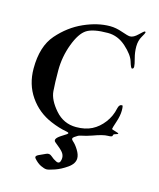

<svg xmlns="http://www.w3.org/2000/svg" viewBox="-116 -643 784 948"><g transform="rotate(15 275.5 -169.5)"><path d="M345.7 130.9Q345.7 158.2 314.7 180.2Q283.7 202.1 253.4 212.4Q223.1 222.7 213.4 222.7Q201.2 222.7 182.9 213.9Q164.6 205.1 147.5 185.5Q144 181.6 144 177.7Q144 171.4 156.7 165L191.9 148.9Q207 141.6 220.2 153.3Q234.4 166 248.5 172.4Q253.9 175.3 258.3 175.3Q266.6 175.3 270 166.5Q273.4 157.7 273.4 148.4Q273.4 132.8 262.9 119.9Q252.4 106.9 221.7 83Q203.6 69.3 238.3 46.4L265.6 28.8Q278.8 20 259.3 16.6Q220.2 9.8 176.8 -8.8Q107.4 -38.1 64.9 -99.6Q22.5 -161.1 22.5 -242.2Q22.5 -355.5 76.7 -417.5Q130.9 -479.5 200.7 -510.5Q270.5 -541.5 334 -541.5Q363.8 -541.5 397 -529.8Q430.2 -518.1 440.9 -518.1Q459 -518.1 480.5 -539.3Q502 -560.5 506.1 -560.5Q510.3 -560.5 510.3 -556.4Q510.3 -552.2 497.3 -530.3Q484.4 -508.3 484.1 -478.8Q483.9 -449.2 491.9 -419.7Q500 -390.1 500 -378.9Q500 -367.7 491.7 -367.2Q485.8 -367.2 476.3 -399.2Q466.8 -431.2 425 -468.8Q383.3 -506.3 332 -506.3Q256.8 -506.3 224.1 -485.4Q191.4 -464.4 167 -399.2Q142.6 -334 142.6 -264.6Q142.6 -202.1 146 -158.7Q149.4 -115.2 192.4 -65.9Q235.4 -16.6 299.3 -16.6Q346.2 -16.6 379.9 -33.7Q413.6 -50.8 438.7 -84Q463.9 -117.2 472.2 -158.2Q476.6 -179.7 492.2 -179.7Q497.1 -179.7 497.1 -153.6Q497.1 -127.4 485.6 -93.3Q474.1 -59.1 474.1 -53.7Q474.1 -51.8 491.9 -46.9Q509.8 -42 509.8 -39.3Q509.8 -36.6 497.6 -33.4Q485.4 -30.3 485.6 -22.9Q485.8 -15.6 462.4 -15.6Q439 -15.6 388.7 2.9Q359.4 13.2 335.9 17.6Q324.7 20 320.3 22.5L303.7 33.2Q289.1 43 303.2 54.7Q317.4 66.4 331.5 89.4Q345.7 112.3 345.7 130.9Z"/></g></svg>

Font: Eadui
Style: Medium
Weight: 500
Designer: Peter S. Baker
Version: Version 1.1